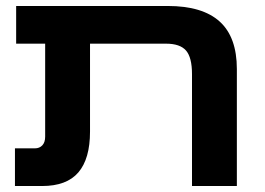

<svg xmlns="http://www.w3.org/2000/svg" viewBox="-20 -622 887 642"><path d="M622 0V-374Q622 -430 602 -453Q582 -476 535 -476H34V-602H541Q657 -602 714.5 -550Q772 -498 772 -391V0ZM30 0V-126H97Q112 -126 121.5 -136Q131 -146 131 -165V-558H281V-182Q281 -91 242 -45.5Q203 0 121 0Z"/></svg>

Font: Noto Sans
Style: Bold
Weight: 700
Designer: Monotype Design Team
Foundry: Monotype Imaging Inc.
Version: Version 2.000;GOOG;noto-source:20170915:90ef993387c0; ttfaut